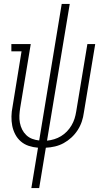

<svg xmlns="http://www.w3.org/2000/svg" viewBox="-20 -755 540 980"><path d="M140 205 174 -1Q149 -3 126.5 -10.5Q104 -18 86.5 -33Q69 -48 58 -69Q47 -90 42.5 -113Q38 -136 38.5 -161Q39 -186 44 -210L90 -493H38V-530H137L83 -204Q80 -185 79 -166Q78 -147 81.5 -128.5Q85 -110 93 -94Q101 -78 114 -65.5Q127 -53 144 -46.5Q161 -40 180 -38L295 -735H336L220 -37Q239 -39 257 -44.5Q275 -50 291.5 -60Q308 -70 321.5 -84Q335 -98 345 -115Q355 -132 360.5 -149.5Q366 -167 369 -186L426 -530H466L408 -180Q405 -157 397.5 -134.5Q390 -112 376.5 -91Q363 -70 344.5 -53Q326 -36 305 -24.5Q284 -13 260.5 -7.5Q237 -2 214 -1L180 205Z"/></svg>

Font: Iosevka Slab XLtObl
Style: Regular
Weight: 200
Italic angle: -9°
Monospace: yes
Designer: Belleve Invis
Foundry: Belleve Invis
Version: Version 11.1.1; ttfautohint (v1.8.3)